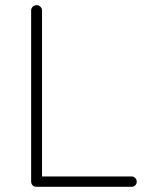

<svg xmlns="http://www.w3.org/2000/svg" viewBox="-20 -720 562 740"><path d="M487 -40Q495 -40 501 -34Q507 -28 507 -20Q507 -11 501 -5.5Q495 0 487 0H120Q111 0 105.5 -6Q100 -12 100 -20V-680Q100 -688 106 -694Q112 -700 121 -700Q130 -700 136 -694Q142 -688 142 -680V-22L124 -40Z"/></svg>

Font: Quicksand Light Light
Style: Regular
Weight: 300
Version: Version 3.006